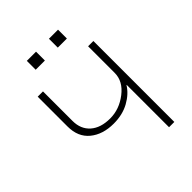

<svg xmlns="http://www.w3.org/2000/svg" viewBox="-249 -1044 1181 1181"><g transform="rotate(-45 341.5 -453.5)"><path d="M193.4 -830.1V-907.2H273.4V-830.1ZM385.7 -830.1V-907.2H464.8V-830.1ZM85 -444.3V-704.1H130.9V-447.3Q130.9 -376 177.2 -335Q223.6 -293.9 305.7 -293.9Q385.7 -293.9 454.6 -347.2Q523.4 -400.4 523.4 -472.7V-704.1H569.3V0H523.4V-368.2H521.5Q492.2 -320.3 434.1 -288.1Q376 -255.9 298.8 -255.9Q204.1 -255.9 144.5 -304.7Q85 -353.5 85 -444.3Z"/></g></svg>

Font: Gothic A1 ExtraLight
Style: Regular
Weight: 275
Designer: HanYang I&C Co.,Ltd.
Foundry: HanYang I&C Co.,Ltd.
Version: Version 2.50